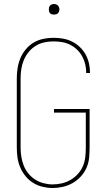

<svg xmlns="http://www.w3.org/2000/svg" viewBox="-20 -932 540 960"><path d="M243 8Q218 8 193 2Q168 -4 146 -17.5Q124 -31 107.5 -51.5Q91 -72 81 -95.5Q71 -119 67.5 -144Q64 -169 64 -195V-540Q64 -566 68 -591.5Q72 -617 82 -641Q92 -665 109 -685.5Q126 -706 148 -719Q170 -732 195.5 -737.5Q221 -743 247 -743Q271 -743 294.5 -739Q318 -735 339.5 -724.5Q361 -714 378.5 -697.5Q396 -681 407.5 -660.5Q419 -640 424.5 -616.5Q430 -593 430 -570Q430 -569 430 -568.5Q430 -568 430 -567H411Q411 -568 411 -568.5Q411 -569 411 -569Q411 -591 406 -611.5Q401 -632 390.5 -651Q380 -670 364.5 -684.5Q349 -699 330 -708.5Q311 -718 290 -721.5Q269 -725 247 -725Q224 -725 201 -720Q178 -715 158 -702.5Q138 -690 123 -671.5Q108 -653 99 -631.5Q90 -610 86.5 -586.5Q83 -563 83 -540V-195Q83 -172 86.5 -149Q90 -126 98.5 -104.5Q107 -83 121.5 -65Q136 -47 155.5 -34.5Q175 -22 197.5 -16Q220 -10 243 -10Q267 -10 290 -15.5Q313 -21 333.5 -33Q354 -45 370 -63Q386 -81 395 -102.5Q404 -124 406.5 -147.5Q409 -171 409 -195V-369H250V-387H428V-195Q428 -169 425.5 -143Q423 -117 412.5 -93Q402 -69 384 -49.5Q366 -30 343.5 -17Q321 -4 295 2Q269 8 243 8ZM250 -859Q245 -859 239.5 -860.5Q234 -862 230.5 -865.5Q227 -869 225.5 -874.5Q224 -880 224 -885Q224 -890 225.5 -895.5Q227 -901 230.5 -904.5Q234 -908 239.5 -910Q245 -912 250 -912Q255 -912 260.5 -910Q266 -908 269.5 -904.5Q273 -901 275 -895.5Q277 -890 277 -885Q277 -880 275 -874.5Q273 -869 269.5 -865.5Q266 -862 260.5 -860.5Q255 -859 250 -859Z"/></svg>

Font: Zed Mono Thin
Style: Regular
Weight: 100
Monospace: yes
Designer: Belleve Invis
Foundry: Belleve Invis
Version: Version 1.0.0; ttfautohint (v1.8.4)